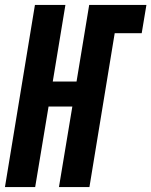

<svg xmlns="http://www.w3.org/2000/svg" viewBox="-39 -755 611 775"><path d="M-19 0 102 -735H225L174 -426H270L321 -735H552L533 -621H424L322 0H199L253 -325H157L103 0Z"/></svg>

Font: Iosevka SS04 Heavy
Style: Italic
Weight: 900
Italic angle: -9°
Monospace: yes
Designer: Belleve Invis
Foundry: Belleve Invis
Version: Version 19.0.0; ttfautohint (v1.8.4)